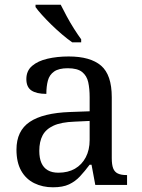

<svg xmlns="http://www.w3.org/2000/svg" viewBox="-20 -786 603 816"><path d="M205 10Q161 10 125.5 -7.5Q90 -25 70 -60.5Q50 -96 50 -150Q50 -230 106.5 -268Q163 -306 278 -310L361 -313V-373Q361 -409 355 -436.5Q349 -464 329 -480Q309 -496 268 -496Q230 -496 210 -482Q190 -468 183.5 -443.5Q177 -419 177 -387Q135 -387 113.5 -401.5Q92 -416 92 -450Q92 -485 116.5 -506Q141 -527 182 -536.5Q223 -546 272 -546Q364 -546 409.5 -507Q455 -468 455 -373V-114Q455 -86 461 -70.5Q467 -55 481 -48.5Q495 -42 517 -42H520V0H385L369 -86H361Q340 -58 320 -36.5Q300 -15 273.5 -2.5Q247 10 205 10ZM228 -52Q269 -52 298.5 -69Q328 -86 344.5 -117.5Q361 -149 361 -191V-272L297 -269Q240 -267 207.5 -252Q175 -237 161 -210.5Q147 -184 147 -145Q147 -114 156 -93.5Q165 -73 183 -62.5Q201 -52 228 -52ZM287 -606Q267 -620 244 -639.5Q221 -659 198.5 -681Q176 -703 158 -723Q140 -743 131 -756V-766H238Q249 -744 263.5 -717Q278 -690 294.5 -664Q311 -638 325 -619V-606Z"/></svg>

Font: Noto Serif Armenian
Style: Regular
Weight: 400
Designer: Monotype Design Team
Foundry: Monotype Imaging Inc.
Version: Version 2.007